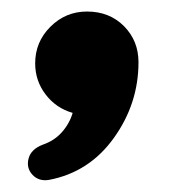

<svg xmlns="http://www.w3.org/2000/svg" viewBox="-20 -186 299 333"><path d="M41 -76.2Q41 -113.3 67.4 -139.6Q93.8 -166 130.9 -166Q169.9 -166 195.1 -140.6Q220.2 -115.2 220.2 -78.1Q220.2 -6.3 177.5 53.2Q134.8 112.8 64.9 126Q47.4 128.9 36.4 117.2Q25.4 105.5 29.5 89.1Q33.7 72.8 54.2 64.9Q74.2 58.1 87.4 43.2Q100.6 28.3 106 9.8Q77.1 1.5 59.1 -22.2Q41 -45.9 41 -76.2Z"/></svg>

Font: LT Saeada
Style: Bold
Weight: 700
Designer: Daniel Lyons
Foundry: LyonsType
Version: Version 1.001